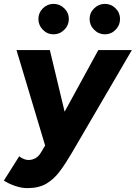

<svg xmlns="http://www.w3.org/2000/svg" viewBox="-41 -758 700 990"><path d="M100 212Q69 212 35 200Q1 188 -21 173L58 48Q83 67 106 67Q125 67 142 57.5Q159 48 171 27L254 -112L466 -500H639L329 31Q298 84 267.5 125Q237 166 198 189Q159 212 100 212ZM194 0 44 -500H216L309 -112L342 0ZM235 -581Q203 -581 180 -604.5Q157 -628 157 -660Q157 -692 180 -715Q203 -738 235 -738Q267 -738 290.5 -715Q314 -692 314 -660Q314 -628 290.5 -604.5Q267 -581 235 -581ZM500 -581Q468 -581 444.5 -604.5Q421 -628 421 -660Q421 -692 444.5 -715Q468 -738 500 -738Q532 -738 555 -715Q578 -692 578 -660Q578 -628 555 -604.5Q532 -581 500 -581Z"/></svg>

Font: Figtree ExtraBold
Style: Italic
Weight: 800
Italic angle: -9.5°
Foundry: Erik Kennedy
Version: Version 2.001;gftools[0.9.30]